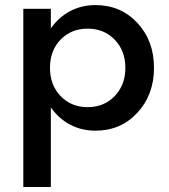

<svg xmlns="http://www.w3.org/2000/svg" viewBox="-20 -500 665 756"><path d="M71.8 236.3V-465.3H180.2V-388.2Q210.9 -432.1 256.1 -456.1Q301.3 -480 355.5 -480Q455.6 -480 521 -409.7Q586.4 -339.4 586.4 -232.9Q586.4 -127 521 -56.2Q455.6 14.6 355.5 14.6Q301.3 14.6 256.1 -9.3Q210.9 -33.2 180.2 -77.1V236.3ZM176.8 -232.9Q176.8 -165.5 218.5 -121.8Q260.3 -78.1 325.2 -78.1Q389.6 -78.1 431.6 -121.8Q473.6 -165.5 473.6 -232.9Q473.6 -300.3 431.6 -343.8Q389.6 -387.2 325.2 -387.2Q260.3 -387.2 218.5 -344Q176.8 -300.8 176.8 -232.9Z"/></svg>

Font: Spartan MB SemBd
Style: Regular
Weight: 600
Designer: Matt Bailey, Mirko Velimirovic
Foundry: Matt Bailey
Version: Version 1.005